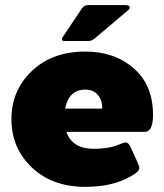

<svg xmlns="http://www.w3.org/2000/svg" viewBox="-20 -720 648 757"><path d="M233.3 -558.3Q224.2 -558.3 224.2 -565.8Q224.2 -570 227.5 -574.2L303.3 -687.5Q310.8 -700 329.2 -700H475Q491.7 -700 491.7 -690.8Q491.7 -685.8 487.5 -681.7L353.3 -568.3Q340.8 -558.3 329.2 -558.3ZM316.7 -516.7Q430.8 -516.7 507.1 -450.8Q583.3 -385 583.3 -266.7Q583.3 -200 550 -200H241.7Q265 -133.3 350 -133.3Q389.2 -133.3 425 -141.7Q438.3 -145 453.3 -151.7Q468.3 -158.3 475 -158.3Q487.5 -158.3 495.8 -137.5L520.8 -83.3Q529.2 -65 529.2 -58.3Q529.2 -55 528.3 -52.1Q527.5 -49.2 525 -46.7Q522.5 -44.2 520.8 -42.1Q519.2 -40 515 -37.1Q510.8 -34.2 509.2 -32.9Q507.5 -31.7 502.1 -28.8Q496.7 -25.8 495.8 -25Q425 16.7 316.7 16.7Q185.8 16.7 105.4 -60Q25 -136.7 25 -250Q25 -363.3 105.4 -440Q185.8 -516.7 316.7 -516.7ZM236.7 -291.7H383.3Q383.3 -325 365.8 -345.8Q348.3 -366.7 316.7 -366.7Q251.7 -366.7 236.7 -291.7Z"/></svg>

Font: BoonTook Mon
Style: Regular
Weight: 400
Designer: Sungsit Sawaiwan
Foundry: FontUni
Version: Version 3.0